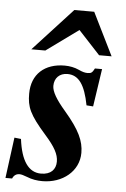

<svg xmlns="http://www.w3.org/2000/svg" viewBox="-71 -728 511 779"><g transform="rotate(5 185.0 -338.5)"><path d="M333 -461H304C295 -444 291 -440 276 -440C266 -440 256 -442 239 -450C222 -458 201 -462 181 -462C100 -462 47 -416 47 -336C47 -282 59 -252 127 -175C167 -130 183 -101 183 -71C183 -39 163 -17 123 -17C72 -17 41 -62 30 -150L3 -153L-19 13H8C14 -1 24 -7 37 -7C44 -7 54 -4 67 1C89 10 110 13 131 13C213 13 279 -40 279 -115C279 -163 259 -207 199 -277C160 -322 142 -353 142 -376C142 -408 163 -429 195 -429C241 -429 267 -392 283 -309L310 -307ZM316 -516H367L281 -690H200L40 -516H97L228 -611Z"/></g></svg>

Font: STIXGeneral
Style: Bold Italic
Weight: 700
Italic angle: -16.33°
Designer: MicroPress Inc., with final additions and corrections provided by Coen Hoffman, Elsevier (retired)
Version: Version 1.1.0